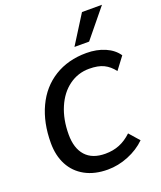

<svg xmlns="http://www.w3.org/2000/svg" viewBox="-171 -1064 994 1182"><g transform="rotate(-20 326.0 -473.0)"><path d="M54 -263Q54 -396 101.5 -497.5Q149 -599 238.5 -654.5Q328 -710 448 -710Q516 -710 570 -686.5Q624 -663 652 -621L591 -540Q563 -577 526.5 -595Q490 -613 431 -613Q358 -613 299.5 -570.5Q241 -528 208 -451Q175 -374 175 -275Q175 -185 219 -136Q263 -87 348 -87Q399 -87 441 -104Q483 -121 521 -157L579 -91Q531 -44 464 -17Q397 10 329 10Q243 10 181 -24Q119 -58 86.5 -119.5Q54 -181 54 -263ZM510 -956H641L489 -770H393Z"/></g></svg>

Font: Niramit SemiBold
Style: Italic
Weight: 600
Italic angle: -10°
Designer: Katatrad Aksorn Co.,Ltd.
Foundry: Cadson Demak Co.,Ltd.
Version: Version 1.001; ttfautohint (v1.6)